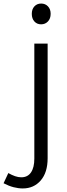

<svg xmlns="http://www.w3.org/2000/svg" viewBox="-99 -813 375 1075"><path d="M28.4 242.1Q4.2 242.1 -22.9 235.2Q-49.9 228.2 -79 213L-52.4 156Q-32.6 167.3 -14.5 173.5Q3.6 179.7 20 179.7Q56 179.7 74.6 152.3Q93.2 124.9 93.2 75.3V-569H167.7V73Q167.7 152.6 129 197.4Q90.3 242.1 28.4 242.1ZM131.2 -676.8Q108.1 -676.8 93.6 -692.8Q79 -708.8 79 -735.7Q79 -761.7 93.7 -777.4Q108.4 -793.1 131.4 -793.1Q154.5 -793.1 169.5 -777.4Q184.6 -761.7 184.6 -735.7Q184.6 -709 169.4 -692.9Q154.2 -676.8 131.2 -676.8Z"/></svg>

Font: Yaldevi ExtraLight
Style: Regular
Weight: 200
Designer: Sol Matas, Rajitha Manaperi, Kosala Senevirathne
Foundry: Mooniak
Version: Version 1.100